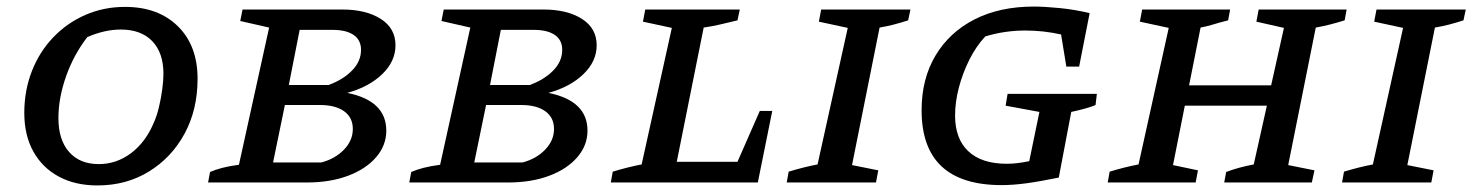

<svg xmlns="http://www.w3.org/2000/svg" viewBox="-20 -556 4486 585"><path d="M277 9Q209 9 159 -18Q109 -45 81.5 -94.5Q54 -144 54 -212Q54 -280 77 -339Q100 -398 142 -442Q184 -486 240 -510.5Q296 -535 361 -535Q462 -535 522 -476Q582 -417 582 -316Q582 -222 542.5 -149Q503 -76 434 -33.5Q365 9 277 9ZM281 -56Q335 -56 379.5 -89.5Q424 -123 449 -183Q458 -203 464.5 -230.5Q471 -258 474.5 -285Q478 -312 478 -331Q478 -395 444 -430.5Q410 -466 348 -466Q299 -466 246 -443Q205 -390 181.5 -324Q158 -258 158 -196Q158 -130 190.5 -93Q223 -56 281 -56Z M614 0 620 -32Q636 -39 657 -44.5Q678 -50 708 -54L800 -472L712 -492L719 -527H1023Q1095 -527 1140 -498.5Q1185 -470 1185 -418Q1185 -369 1144.5 -330Q1104 -291 1038 -273Q1157 -249 1157 -158Q1157 -113 1126 -77Q1095 -41 1040.5 -20.5Q986 0 915 0ZM993 -465H893L860 -297H981Q1025 -313 1052.5 -341Q1080 -369 1080 -404Q1080 -434 1057.5 -449.5Q1035 -465 993 -465ZM812 -61H959Q1001 -72 1028 -100Q1055 -128 1055 -163Q1055 -198 1028.5 -217Q1002 -236 956 -236H848Z M1227 0 1233 -32Q1249 -39 1270 -44.5Q1291 -50 1321 -54L1413 -472L1325 -492L1332 -527H1636Q1708 -527 1753 -498.5Q1798 -470 1798 -418Q1798 -369 1757.5 -330Q1717 -291 1651 -273Q1770 -249 1770 -158Q1770 -113 1739 -77Q1708 -41 1653.5 -20.5Q1599 0 1528 0ZM1606 -465H1506L1473 -297H1594Q1638 -313 1665.5 -341Q1693 -369 1693 -404Q1693 -434 1670.5 -449.5Q1648 -465 1606 -465ZM1425 -61H1572Q1614 -72 1641 -100Q1668 -128 1668 -163Q1668 -198 1641.5 -217Q1615 -236 1569 -236H1461Z M2295 -218H2333L2289 0H1841L1847 -33Q1870 -40 1892 -45.5Q1914 -51 1935 -55L2027 -471L1939 -490L1946 -527H2234L2227 -494Q2198 -487 2174.5 -481.5Q2151 -476 2124 -472L2042 -63H2227Z M2377 0 2383 -33Q2406 -40 2428 -45.5Q2450 -51 2471 -55L2563 -471L2475 -490L2482 -527H2754L2747 -494Q2722 -486 2702.5 -481Q2683 -476 2660 -472L2576 -53L2656 -37L2649 0Z M3032 8Q2788 8 2788 -220Q2788 -316 2830.5 -387Q2873 -458 2949.5 -497Q3026 -536 3130 -536Q3162 -536 3208 -531.5Q3254 -527 3300 -516L3268 -353H3229L3213 -451Q3186 -457 3159 -460Q3132 -463 3104 -463Q3041 -463 2982 -445Q2954 -415 2933.5 -374Q2913 -333 2901.5 -289Q2890 -245 2890 -204Q2890 -133 2930.5 -95Q2971 -57 3048 -57Q3078 -57 3116 -65L3147 -215L3044 -234L3050 -270H3322L3318 -236Q3295 -226 3244 -215L3206 -15Q3148 -3 3107 2.5Q3066 8 3032 8Z M3355 0 3361 -33Q3384 -40 3406 -45.5Q3428 -51 3449 -55L3541 -471L3453 -490L3460 -527H3728L3722 -494Q3694 -487 3676.5 -481.5Q3659 -476 3638 -472L3603 -296H3853L3892 -471L3808 -490L3815 -527H4083L4077 -494Q4051 -486 4031 -481Q4011 -476 3989 -472L3905 -53L3985 -37L3977 0H3710L3716 -32Q3737 -40 3758 -45.5Q3779 -51 3800 -55L3840 -234H3590L3554 -53L3630 -37L3623 0Z M4069 0 4075 -33Q4098 -40 4120 -45.5Q4142 -51 4163 -55L4255 -471L4167 -490L4174 -527H4446L4439 -494Q4414 -486 4394.5 -481Q4375 -476 4352 -472L4268 -53L4348 -37L4341 0Z"/></svg>

Font: Piazzolla SC Medium
Style: Italic
Weight: 500
Italic angle: -11.3°
Designer: Juan Pablo del Peral
Foundry: Huerta Tipografica
Version: Version 1.330